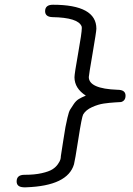

<svg xmlns="http://www.w3.org/2000/svg" viewBox="-20 -714 565 817"><path d="M50.8 58.1Q50.8 30.3 83 29.8H85.9Q127 29.8 157.5 22.9Q188 16.1 202.9 6.6Q217.8 -2.9 226.3 -15.4Q234.9 -27.8 236.8 -34.9Q238.8 -42 238.8 -46.9V-48.8Q242.7 -74.7 249.3 -116.5Q255.9 -158.2 258.5 -173.1Q261.2 -188 267.1 -213.4Q272.9 -238.8 278.6 -247.8Q284.2 -256.8 293.7 -271Q303.2 -285.2 315.2 -292.5Q327.1 -299.8 345.2 -307.1Q297.4 -337.9 296.9 -384.8Q296.9 -399.9 312.5 -487.1Q328.1 -574.2 328.1 -594.2Q328.1 -600.1 327.1 -602.1Q312 -639.2 203.1 -641.1Q172.4 -642.1 171.9 -666Q171.9 -693.8 205.1 -693.8Q390.1 -693.8 390.1 -591.8Q390.1 -580.6 374 -486.8Q357.9 -393.1 357.9 -386.2Q357.9 -336.4 480 -332Q514.2 -332 514.2 -307.1Q514.2 -285.2 495.1 -279.8Q494.1 -279.8 470 -278.3Q445.8 -276.9 421.9 -273.4Q397.9 -270 371.6 -258.1Q345.2 -246.1 334 -227.1Q328.1 -217.3 313.5 -123Q298.8 -28.8 294.9 -15.1Q268.1 76.7 91.8 83H81.1Q50.8 82 50.8 58.1Z"/></svg>

Font: CMU Typewriter Text
Style: LightOblique
Weight: 200
Italic angle: -9.46001°
Version: Version 0.7.0